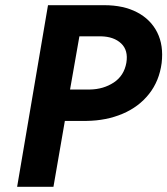

<svg xmlns="http://www.w3.org/2000/svg" viewBox="-20 -720 645 740"><path d="M165 -700H382Q456 -700 508.5 -672.5Q561 -645 586 -595Q611 -545 603 -477Q594 -408 554.5 -358Q515 -308 452.5 -281.5Q390 -255 314 -254H230L186 0H46ZM369 -580H286L250 -375H327Q379 -376 418.5 -402Q458 -428 467 -478Q475 -526 447 -552.5Q419 -579 369 -580Z"/></svg>

Font: Von Semi
Style: Italic
Weight: 600
Version: Version 4.000; ttfautohint (v1.8.4.7-5d5b)